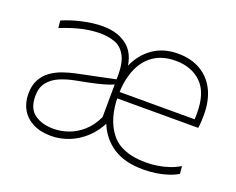

<svg xmlns="http://www.w3.org/2000/svg" viewBox="-89 -655 1000 815"><g transform="rotate(20 411.5 -247.5)"><path d="M618 9Q535 9 483 -24.8Q431 -58.5 406.5 -117.2Q382 -176 382 -251Q382 -324.5 407 -381.8Q432 -439 478.8 -471.5Q525.5 -504 591 -504Q649.5 -504 692.5 -479.2Q735.5 -454.5 758.8 -408.2Q782 -362 782 -297Q782 -280 781.2 -265.8Q780.5 -251.5 778 -237L751 -264Q752 -272.5 752 -280Q752 -287.5 752 -295Q752 -386 708 -429Q664 -472 592 -472Q531 -472 491 -443.5Q451 -415 431.5 -365Q412 -315 412 -251V-249Q412 -145.5 460 -84.2Q508 -23 618 -23Q644.5 -23 670.5 -27Q696.5 -31 721.2 -39.2Q746 -47.5 769 -61L772 -27Q753 -15.5 728.5 -7.5Q704 0.5 675.8 4.8Q647.5 9 618 9ZM202 -23Q234.5 -23 268.2 -34.8Q302 -46.5 331.5 -72.5Q361 -98.5 381 -141L382 -289Q372.5 -284.5 356.5 -279Q340.5 -273.5 309 -266Q277.5 -258.5 221 -248Q183.5 -241 152 -227.8Q120.5 -214.5 101.2 -190.5Q82 -166.5 82 -128Q82 -71 115.8 -47Q149.5 -23 202 -23ZM202 9Q154 9 120.2 -8.2Q86.5 -25.5 68.8 -56Q51 -86.5 51 -127Q51 -166 65.8 -192.2Q80.5 -218.5 104.2 -235Q128 -251.5 155.5 -261Q183 -270.5 209 -276L382 -312Q384.5 -381 366.8 -415.2Q349 -449.5 318.2 -460.8Q287.5 -472 251 -472Q234 -472 214.8 -470Q195.5 -468 174.2 -463.5Q153 -459 128.2 -451.2Q103.5 -443.5 75 -432L72 -465Q90 -473 111.8 -480Q133.5 -487 157.2 -492.5Q181 -498 205 -501Q229 -504 251 -504Q324 -504 367.5 -465Q411 -426 411 -339L400 -250L411 -131Q389 -84.5 355.5 -53.2Q322 -22 282.2 -6.5Q242.5 9 202 9ZM397 -237V-266H756L778 -268V-237Z"/></g></svg>

Font: Commissioner Thin Thin
Style: Regular
Weight: 250
Version: Version 1.000